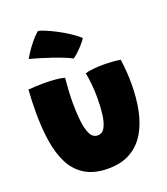

<svg xmlns="http://www.w3.org/2000/svg" viewBox="-147 -881 882 1015"><g transform="rotate(-20 294.5 -373.5)"><path d="M346.5 -482Q362.5 -487.5 391.8 -490.5Q421 -493.5 448.5 -493.5Q471.5 -493.5 499.2 -491.5Q527 -489.5 545 -486.5Q550 -451.5 552.5 -416.8Q555 -382 555 -348Q555 -269.5 541.2 -200.8Q527.5 -132 496.5 -79.8Q465.5 -27.5 414.2 2.2Q363 32 288.5 32Q210 32 159 1.2Q108 -29.5 79.5 -85Q51 -140.5 39.5 -215.5Q28 -290.5 28 -378.5Q28 -409 29.2 -440.8Q30.5 -472.5 32.5 -505Q49 -506.5 75.2 -507.8Q101.5 -509 123 -509Q154.5 -509 186.2 -506Q218 -503 236 -497.5Q233.5 -470.5 231 -434.2Q228.5 -398 228.5 -359.5Q228.5 -308.5 233.2 -260.8Q238 -213 252.2 -182.5Q266.5 -152 295 -152Q322 -152 336 -179.5Q350 -207 355 -249.8Q360 -292.5 360 -338Q360 -381 356 -420Q352 -459 346.5 -482ZM185.5 -779Q197 -777.5 223.2 -766.8Q249.5 -756 281.8 -739.2Q314 -722.5 344.5 -702.5Q375 -682.5 396 -663Q385.5 -646 368.2 -627.2Q351 -608.5 335.5 -594.5Q320 -580.5 313 -577.5Q296.5 -587 268.5 -598.2Q240.5 -609.5 208 -620.5Q175.5 -631.5 144.2 -641Q113 -650.5 89 -656.5Q92.5 -663 106 -684.2Q119.5 -705.5 140.2 -731.8Q161 -758 185.5 -779Z"/></g></svg>

Font: Grandstander Thin Black
Style: Regular
Weight: 900
Version: Version 1.200